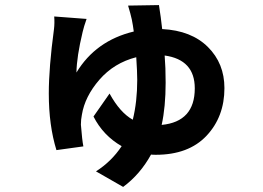

<svg xmlns="http://www.w3.org/2000/svg" viewBox="-20 -651 1040 759"><path d="M619.1 -157.2Q750 -169.9 750 -301.8Q750 -415 630.9 -431.6Q634.8 -384.8 634.8 -324.2Q634.8 -228.5 619.1 -157.2ZM486.3 -628.9 608.4 -630.9Q616.2 -582 621.1 -536.1Q736.3 -530.3 801.8 -465.3Q867.2 -400.4 867.2 -302.7Q867.2 -189.5 796.4 -114.3Q725.6 -39.1 595.7 -39.1Q583 -39.1 577.1 -40Q534.2 38.1 466.8 87.9L359.4 26.4Q420.9 -12.7 460.9 -73.2Q387.7 -115.2 349.6 -190.4L413.1 -281.2Q454.1 -206.1 504.9 -177.7Q522.5 -249 522.5 -335Q522.5 -366.2 518.6 -424.8Q430.7 -402.3 373 -335.9Q315.4 -269.5 303.7 -197.3Q299.8 -178.7 299.8 -158.2Q304.7 -95.7 309.6 -72.3L203.1 -57.6Q172.9 -155.3 172.9 -281.2Q172.9 -383.8 193.4 -536.1Q196.3 -559.6 194.3 -585.9L322.3 -576.2Q311.5 -545.9 306.6 -524.4Q283.2 -426.8 282.2 -364.3Q358.4 -490.2 508.8 -526.4Q505.9 -549.8 501 -574.2Q496.1 -596.7 486.3 -628.9Z"/></svg>

Font: GenEi Gothic M Regular
Style: Bold
Weight: 700
Designer: o_tamon (Modified); [Source Han Sans]
Ryoko NISHIZUKA  (kana & ideographs); Paul D. Hunt (Latin, Greek & Cyrillic); Wenl
Version: Version 1.1a;Original Version 1.004